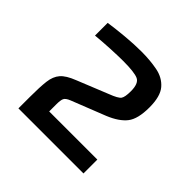

<svg xmlns="http://www.w3.org/2000/svg" viewBox="-112 -901 578 578"><g transform="rotate(45 177.5 -611.5)"><path d="M38 -420V-469Q38 -511 41 -536Q44 -561 57 -576Q70 -591 101 -603L200 -643Q229 -654 235 -662.5Q241 -671 241 -696Q241 -729 224.5 -736.5Q208 -744 160 -744Q140 -744 108.5 -742.5Q77 -741 46 -738V-792Q72 -796 109.5 -799.5Q147 -803 179 -803Q216 -803 247 -797Q278 -791 296.5 -769.5Q315 -748 315 -701Q315 -652 297.5 -629.5Q280 -607 241 -591L132 -548Q117 -542 113.5 -534.5Q110 -527 110 -509V-479H315V-420Z"/></g></svg>

Font: Saira Medium
Style: Regular
Weight: 500
Designer: Hector Gatti with collaboration of the Omnibus-Type team
Foundry: Omnibus-Type
Version: Version 1.100; ttfautohint (v1.8.3)